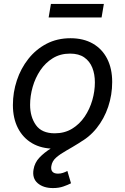

<svg xmlns="http://www.w3.org/2000/svg" viewBox="-20 -748 640 981"><path d="M257.8 11.7Q191.9 11.7 144.5 -15.9Q97.2 -43.5 71.5 -93.8Q45.9 -144 45.9 -211.4Q45.9 -276.4 66.2 -337.4Q86.4 -398.4 124.8 -447Q163.1 -495.6 217.5 -524.2Q272 -552.7 340.3 -552.7Q406.2 -552.7 454.1 -525.4Q502 -498 527.6 -447.8Q553.2 -397.5 553.2 -329.1Q553.2 -263.2 532.7 -202.1Q512.2 -141.1 473.4 -92.8Q434.6 -44.4 380.1 -16.4Q325.7 11.7 257.8 11.7ZM259.8 -66.9Q310.1 -66.9 348.4 -90.3Q386.7 -113.8 412.6 -152.1Q438.5 -190.4 451.7 -236.3Q464.8 -282.2 464.8 -327.1Q464.8 -368.7 451.7 -401.9Q438.5 -435.1 410.6 -454.6Q382.8 -474.1 337.9 -474.1Q288.1 -474.1 250 -450.7Q211.9 -427.2 186 -388.7Q160.2 -350.1 147 -304Q133.8 -257.8 133.8 -212.4Q133.8 -150.9 163.6 -108.9Q193.4 -66.9 259.8 -66.9ZM250.5 212.9Q201.7 212.9 172.6 188Q143.6 163.1 151.4 117.7Q157.2 83 181.2 57.6Q205.1 32.2 239.7 10.5Q274.4 -11.2 313 -35.2Q351.6 -59.1 387.7 -90.1Q423.8 -121.1 450.4 -164.6Q477.1 -208 487.3 -269.5H548.3Q536.6 -199.2 511 -151.4Q485.4 -103.5 452.1 -71.3Q418.9 -39.1 384 -17.3Q349.1 4.4 318.4 21.7Q287.6 39.1 266.8 57.1Q246.1 75.2 242.2 101.1Q239.3 119.6 248 129.4Q256.8 139.2 276.4 139.2Q290 139.2 302.2 135Q314.5 130.9 324.2 125.5L342.8 188.5Q326.7 196.8 303.7 204.8Q280.8 212.9 250.5 212.9ZM510.7 -728 499 -658.7H228.5L240.2 -728Z"/></svg>

Font: Adwaita Sans
Style: Italic
Weight: 400
Italic angle: -9.39999°
Designer: Rasmus Andersson
Foundry: rsms
Version: Version 4.001;git-9221beed3